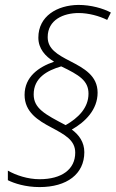

<svg xmlns="http://www.w3.org/2000/svg" viewBox="-20 -780 471 781"><path d="M141 -19C252 -19 323 -72 323 -161C323 -202 301 -232 272 -253C327 -284 377 -334 377 -403C377 -472 322 -502 266 -531C211 -559 174 -582 174 -629C174 -700 239 -727 300 -727C340 -727 384 -715 416 -699L431 -729C399 -746 350 -760 299 -760C212 -759 136 -714 136 -627C136 -582 164 -551 200 -529C138 -508 80 -468 80 -394C80 -324 135 -290 188 -262C244 -232 286 -210 286 -159C286 -91 231 -51 141 -51C93 -51 45 -67 12 -86V-47C38 -34 84 -19 141 -19ZM247 -271C163 -315 117 -339 117 -396C117 -463 171 -493 229 -510C302 -475 340 -452 340 -399C340 -341 298 -300 247 -271Z"/></svg>

Font: Noto Sans SemiCondensed ExtraLight
Style: Italic
Weight: 200
Width: 4
Italic angle: -12°
Designer: Monotype Design Team
Foundry: Monotype Imaging Inc.
Version: Version 2.013